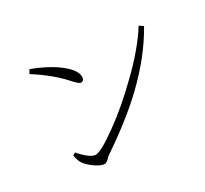

<svg xmlns="http://www.w3.org/2000/svg" viewBox="-128 -847 1054 987"><g transform="rotate(-30 399.0 -353.0)"><path d="M235 -45C243 -45 252 -51 263 -62C268 -68 273 -72 276 -74C387 -149 479 -221 552 -291C640 -375 711 -464 764 -558L741 -574C700 -508 640 -436 560 -359C492 -292 423 -233 352 -182C284 -133 240 -109 219 -109C198 -109 169 -130 131 -173L116 -163C120 -141 126 -124 135 -111C145 -97 160 -83 181 -68C203 -53 221 -45 235 -45ZM338 -468C351 -468 358 -476 358 -492C358 -521 334 -553 287 -587C247 -616 199 -640 143 -661L130 -639C199 -595 254 -550 295 -504C316 -480 330 -468 338 -468Z"/></g></svg>

Font: AllPunType ExtraLight
Style: Regular
Weight: 280
Version: 1.0